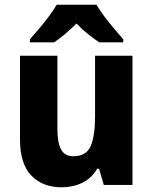

<svg xmlns="http://www.w3.org/2000/svg" viewBox="-20 -786 650 816"><path d="M543 -549V0H421L401 -69H393Q369 -28 329.5 -9Q290 10 242 10Q161 10 113 -40Q65 -90 65 -192V-549H224V-237Q224 -180 239.5 -151Q255 -122 291 -122Q347 -122 365.5 -165.5Q384 -209 384 -290V-549ZM390 -766Q410 -732 443 -691Q476 -650 504 -619V-606H402Q379 -621 354 -641Q329 -661 305 -686Q280 -661 256 -641Q232 -621 210 -606H107V-619Q124 -638 146 -664Q168 -690 188.5 -717.5Q209 -745 221 -766Z"/></svg>

Font: Noto Sans Tamil SemiCondensed ExtraBold
Style: Regular
Weight: 800
Width: 4
Designer: Jelle Bosma - Monotype Design Team
Foundry: Monotype Imaging Inc.
Version: Version 2.004; ttfautohint (v1.8.4.7-5d5b)